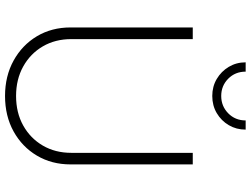

<svg xmlns="http://www.w3.org/2000/svg" viewBox="-136 -840 986 755"><g transform="rotate(90 357.5 -463.0)"><path d="M357.9 10.7Q279.8 10.7 218.8 -22.9Q157.7 -56.6 123 -114.7Q88.4 -172.9 88.4 -247.1V-727.5H134.3V-249.5Q134.3 -187 162.8 -137.9Q191.4 -88.9 241.9 -60.8Q292.5 -32.7 357.9 -32.7Q423.8 -32.7 474.1 -60.8Q524.4 -88.9 553 -137.9Q581.5 -187 581.5 -249.5V-727.5H627V-247.1Q627 -172.9 592.5 -114.7Q558.1 -56.6 497.3 -22.9Q436.5 10.7 357.9 10.7ZM357.9 -804.2Q320.8 -804.2 291 -821.8Q261.2 -839.4 243.4 -869.1Q225.6 -898.9 225.6 -935.5H262.2Q262.2 -894.5 290 -866.9Q317.9 -839.4 357.9 -839.4Q397.9 -839.4 426 -866.9Q454.1 -894.5 454.1 -935.5H490.2Q490.2 -898.9 472.7 -869.1Q455.1 -839.4 425.3 -821.8Q395.5 -804.2 357.9 -804.2Z"/></g></svg>

Font: Inter 18pt ExtraLight
Style: Regular
Weight: 250
Designer: Rasmus Andersson
Foundry: rsms
Version: Version 4.001;git-66647c0bb